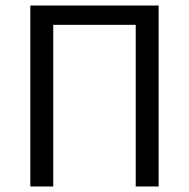

<svg xmlns="http://www.w3.org/2000/svg" viewBox="-20 -676 685 696"><path d="M90 0V-656H555V0H472V-586H173V0Z"/></svg>

Font: CV Source Sans
Style: Regular
Weight: 400
Designer: Paul D. Hunt
Foundry: Adobe Systems Incorporated
Version: Version 3.001